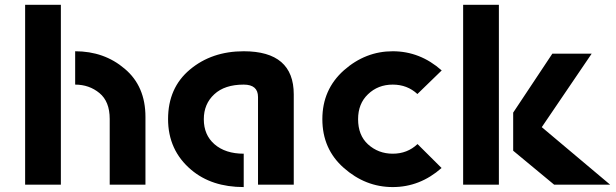

<svg xmlns="http://www.w3.org/2000/svg" viewBox="-20 -757 2523 787"><path d="M576.2 0H429.7V-269.5Q429.7 -340.8 387.7 -375.5Q345.7 -410.2 288.1 -410.2V-546.9Q407.2 -546.9 491.2 -475.1Q576.2 -403.8 576.2 -277.8ZM83 0V-737.3H229.5V0Z M1184.1 0H1037.6V-359.4Q1037.6 -410.2 979 -410.2Q900.9 -410.2 858.4 -370.6Q815.4 -331.1 815.4 -268.1Q815.4 -204.1 858.9 -166Q903.8 -127 979 -127V9.8Q847.2 9.8 763.7 -61Q668.9 -141.1 668.9 -269Q668.9 -397 758.5 -471.9Q848.1 -546.9 979 -546.9Q1184.1 -546.9 1184.1 -370.1Z M1589.8 9.8Q1478 9.8 1389.2 -68.8Q1301.3 -146 1301.3 -268.6Q1301.3 -390.1 1389.6 -468.8Q1478 -546.9 1589.8 -546.9Q1701.7 -546.9 1790.5 -468.3L1690.9 -371.6Q1649.4 -410.2 1589.8 -410.2Q1529.3 -410.2 1488.3 -370.6Q1447.8 -332 1447.8 -268.6Q1447.8 -202.6 1488.3 -165.5Q1530.8 -127 1589.8 -127Q1649.9 -127 1691.4 -166.5L1790 -68.4Q1701.2 9.8 1589.8 9.8Z M1878.4 0V-737.3H2024.9V0ZM2481 0H2251.5L2083.5 -139.2V-295.4L2244.1 -537.1H2405.3L2200.7 -235.8Z"/></svg>

Font: New Shape
Style: Bold
Weight: 700
Designer: Wojciech Kalinowski "wmk69" (wmk69@o2.pl)
Foundry: Wojciech Kalinowski "wmk69" (wmk69@o2.pl)
Version: Version 2.1.1; 2021-05-14